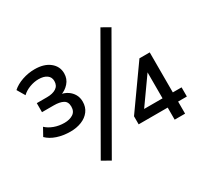

<svg xmlns="http://www.w3.org/2000/svg" viewBox="-151 -951 1278 1197"><g transform="rotate(-30 488.5 -352.5)"><path d="M206 -260Q154 -260 110.5 -274.5Q67 -289 40 -316L71 -372Q93 -351 127 -338.5Q161 -326 200 -326Q237 -326 262 -342Q287 -358 287 -393Q287 -428 262.5 -441Q238 -454 196 -454H111V-519H185Q226 -519 250.5 -535Q275 -551 275 -584Q275 -612 253.5 -627.5Q232 -643 194 -643Q163 -643 130.5 -631Q98 -619 75 -597L42 -653Q71 -679 114.5 -694Q158 -709 204 -709Q272 -709 312 -677Q352 -645 352 -595Q352 -555 326.5 -526.5Q301 -498 267 -488V-493Q295 -488 316.5 -473.5Q338 -459 351 -436.5Q364 -414 364 -384Q364 -345 343 -317Q322 -289 286 -274.5Q250 -260 206 -260ZM337 25 277 -9 691 -730 751 -696ZM804 0V-87H595V-145L805 -441H879V-153H942V-87H879V0ZM805 -153V-354H815L659 -134L657 -153Z"/></g></svg>

Font: Nunito Sans 12pt ExtraLight 10pt Medium
Style: Regular
Weight: 500
Version: Version 3.101;gftools[0.9.27]